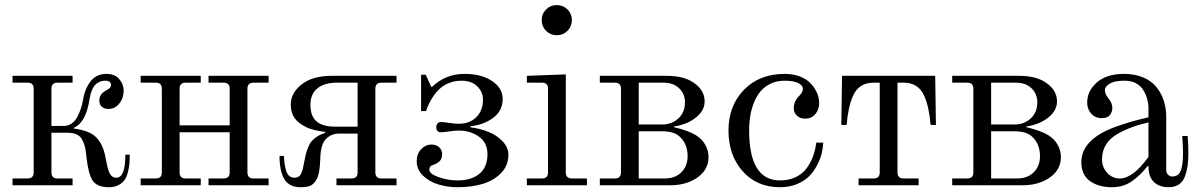

<svg xmlns="http://www.w3.org/2000/svg" viewBox="-20 -744 4823 771"><path d="M30.3 0V-27.3H90.8Q115.2 -27.3 115.2 -51.8V-387.7Q115.2 -412.1 90.8 -412.1H30.3V-439.5H271.5V-412.1H210.9Q186.5 -412.1 186.5 -387.7V-238.3H236.3Q253.9 -238.3 268.1 -248.3Q282.2 -258.3 290.8 -274.9Q299.3 -291.5 304.4 -307.1Q309.6 -322.8 312.5 -338.9Q319.8 -385.7 343 -416.5Q366.2 -447.3 407.2 -447.3Q441.4 -447.3 459 -426.3Q476.6 -405.3 476.6 -380.4Q476.6 -350.1 459.2 -328.4Q441.9 -306.6 415.5 -306.6Q398.9 -306.6 388.9 -315.4Q378.9 -324.2 378.9 -339.4Q378.9 -366.2 404.3 -379.9Q417.5 -386.7 421.6 -391.4Q425.8 -396 425.8 -404.3Q425.8 -410.6 420.2 -415.3Q414.6 -419.9 402.8 -419.9Q389.2 -419.9 378.4 -414.8Q367.7 -409.7 361.3 -402.3Q355 -395 350.1 -383.8Q345.2 -372.6 343 -363.3Q340.8 -354 338.9 -341.8Q324.2 -251 275.9 -230.5V-228Q311.5 -223.1 334.7 -213.4Q357.9 -203.6 372.3 -185.8Q386.7 -168 394.3 -147Q401.9 -126 407.7 -91.8Q413.1 -61 421.6 -45.7Q430.2 -30.3 447.3 -30.3Q483.4 -30.3 483.4 -123H501Q501 -101.6 499.5 -85.4Q498 -69.3 493.2 -50.8Q488.3 -32.2 479.5 -20.3Q470.7 -8.3 454.8 -0.2Q439 7.8 417 7.8Q370.1 7.8 352.3 -18.6Q334.5 -44.9 327.1 -114.3Q324.7 -139.2 321.3 -153.6Q317.9 -168 310.1 -182.9Q302.2 -197.8 287.6 -204.3Q272.9 -210.9 250 -210.9H186.5V-51.8Q186.5 -27.3 210.9 -27.3H271.5V0Z M544.9 0V-27.3H605.5Q629.9 -27.3 629.9 -51.8V-387.7Q629.9 -412.1 605.5 -412.1H544.9V-439.5H786.1V-412.1H725.6Q701.2 -412.1 701.2 -387.7V-240.7H902.3V-387.7Q902.3 -412.1 877.9 -412.1H817.4V-439.5H1058.6V-412.1H998Q973.6 -412.1 973.6 -387.7V-51.8Q973.6 -27.3 998 -27.3H1058.6V0H817.4V-27.3H877.9Q902.3 -27.3 902.3 -51.8V-212.9H701.2V-51.8Q701.2 -27.3 725.6 -27.3H786.1V0Z M1102.5 -117.7H1120.1Q1121.1 -99.1 1123 -85.4Q1125 -71.8 1129.2 -58.1Q1133.3 -44.4 1141.8 -37.4Q1150.4 -30.3 1162.6 -30.3Q1171.9 -30.3 1178.7 -34.4Q1185.5 -38.6 1189.7 -47.9Q1193.8 -57.1 1196 -65.7Q1198.2 -74.2 1200.7 -89.4Q1204.6 -110.8 1208 -124.3Q1211.4 -137.7 1217.5 -152.8Q1223.6 -168 1231.9 -177.5Q1240.2 -187 1253.7 -195.8Q1267.1 -204.6 1285.6 -210.4V-214.4Q1238.3 -220.2 1213.9 -231.4Q1178.2 -248 1162.8 -270Q1147.5 -292 1147.5 -324.2Q1147.5 -370.6 1191.2 -405Q1234.9 -439.5 1312 -439.5H1572.3V-412.1H1511.7Q1487.3 -412.1 1487.3 -387.7V-51.8Q1487.3 -27.3 1511.7 -27.3H1572.3V0H1331.1V-27.3H1391.6Q1416 -27.3 1416 -51.8V-207.5H1340.8Q1310.1 -207.5 1288.6 -185.5Q1267.6 -164.6 1266.1 -106Q1264.2 -45.9 1252 -24.9Q1241.7 -6.8 1228.8 0.5Q1215.8 7.8 1187.5 7.8Q1140.6 7.8 1121.6 -24.9Q1102.5 -57.6 1102.5 -117.7ZM1226.6 -322.3Q1226.6 -277.8 1251 -256.6Q1275.4 -235.4 1324.7 -235.4H1416V-412.1H1333.5Q1283.2 -412.1 1254.9 -389.6Q1226.6 -367.2 1226.6 -322.3Z M1653.3 -96.2Q1653.3 -126 1671.1 -144.8Q1689 -163.6 1711.9 -163.6Q1732.9 -163.6 1744.1 -152.1Q1755.4 -140.6 1755.4 -125.5Q1755.4 -107.4 1746.6 -97.9Q1737.8 -88.4 1720.2 -82Q1714.4 -80.1 1711.4 -78.4Q1708.5 -76.7 1706.3 -72.8Q1704.1 -68.8 1704.1 -62.5Q1704.1 -45.9 1741.2 -32.7Q1778.3 -19.5 1817.4 -19.5Q1872.6 -19.5 1905 -46.1Q1937.5 -72.8 1937.5 -125Q1937.5 -170.9 1903.1 -195.3Q1868.7 -219.7 1823.2 -219.7Q1804.7 -219.7 1784.2 -216.3Q1763.7 -212.9 1748 -212.9Q1741.2 -212.9 1736.6 -218.3Q1731.9 -223.6 1731.9 -232.9Q1731.9 -241.7 1736.6 -247.8Q1741.2 -253.9 1748 -253.9Q1763.7 -253.9 1784.2 -250.5Q1804.7 -247.1 1823.2 -247.1Q1865.7 -247.1 1892.6 -273.4Q1919.4 -299.8 1919.4 -343.8Q1919.4 -374.5 1896.7 -397.2Q1874 -419.9 1833 -419.9Q1763.7 -419.9 1722.2 -360.8Q1702.6 -332.5 1690.4 -297.9H1670.9V-443.8H1689.5L1711.9 -395H1714.8Q1769 -447.3 1845.2 -447.3Q1913.6 -447.3 1956.1 -418.7Q1998.5 -390.1 1998.5 -346.7Q1998.5 -299.3 1960.7 -271Q1922.9 -242.7 1868.7 -236.8V-232.9Q1907.7 -228 1941.2 -214.6Q1974.6 -201.2 1998 -176.8Q2021.5 -152.3 2021.5 -122.1Q2021.5 -79.1 1991.9 -48.8Q1962.4 -18.6 1917.7 -5.4Q1873 7.8 1818.4 7.8Q1777.3 7.8 1740.7 -3.2Q1704.1 -14.2 1678.7 -38.6Q1653.3 -63 1653.3 -96.2Z M2095.7 0V-27.3H2156.2Q2180.7 -27.3 2180.7 -51.8V-387.7Q2180.7 -412.1 2156.2 -412.1H2095.7V-439.5L2252 -445.3V-51.8Q2252 -27.3 2276.4 -27.3H2336.9V0ZM2172.9 -620.1Q2155.3 -637.7 2155.3 -663.1Q2155.3 -688.5 2172.9 -706.1Q2190.4 -723.6 2215.8 -723.6Q2241.2 -723.6 2258.8 -706.1Q2276.4 -688.5 2276.4 -663.1Q2276.4 -637.7 2258.8 -620.1Q2241.2 -602.5 2215.8 -602.5Q2190.4 -602.5 2172.9 -620.1Z M2388.7 0V-27.3H2449.2Q2473.6 -27.3 2473.6 -51.8V-387.7Q2473.6 -412.1 2449.2 -412.1H2388.7V-439.5H2656.2Q2717.3 -439.5 2754.9 -418.5Q2809.6 -387.2 2809.6 -336.4Q2809.6 -300.3 2774.7 -272.2Q2739.7 -244.1 2686 -235.8V-233.4Q2743.2 -220.2 2774.4 -201.2Q2798.8 -186 2812 -162.8Q2825.2 -139.6 2825.2 -113.3Q2825.2 -60.1 2776.4 -28.3Q2732.9 0 2671.4 0ZM2544.9 -27.3H2648.9Q2697.3 -27.3 2722.7 -59.6Q2741.2 -83 2741.2 -116.7Q2741.2 -165 2710.4 -194.3Q2688 -216.8 2637.7 -216.8H2544.9ZM2544.9 -244.1H2639.2Q2681.2 -244.1 2708.5 -272.9Q2730.5 -296.4 2730.5 -333Q2730.5 -367.2 2707 -389.6Q2684.1 -412.1 2642.6 -412.1H2544.9Z M2905.3 -219.7Q2905.3 -319.3 2967.3 -383.3Q3029.3 -447.3 3131.8 -447.3Q3161.6 -447.3 3186 -439Q3210.4 -430.7 3225.6 -418Q3240.7 -405.3 3251 -389.2Q3261.2 -373 3265.4 -358.6Q3269.5 -344.2 3269.5 -331.5Q3269.5 -304.2 3254.2 -285.9Q3238.8 -267.6 3212.4 -267.6Q3193.4 -267.6 3180.4 -279.3Q3167.5 -291 3167.5 -309.6Q3167.5 -336.9 3188.5 -357.9Q3204.1 -374 3204.1 -387.7Q3204.1 -391.1 3202.6 -394.8Q3201.2 -398.4 3196.3 -403.1Q3191.4 -407.7 3183.8 -411.4Q3176.3 -415 3162.4 -417.5Q3148.4 -419.9 3130.9 -419.9Q3100.6 -419.9 3076.4 -408.9Q3052.2 -397.9 3035.9 -379.4Q3019.5 -360.8 3008.8 -335Q2998 -309.1 2993.2 -280.5Q2988.3 -252 2988.3 -219.7Q2988.3 -19.5 3112.3 -19.5Q3148.9 -19.5 3176.8 -33.4Q3204.6 -47.4 3220.9 -70.8Q3237.3 -94.2 3245.8 -118.9Q3254.4 -143.6 3257.8 -171.4H3286.1Q3284.7 -148.9 3279.1 -126.2Q3273.4 -103.5 3260.3 -78.9Q3247.1 -54.2 3228.3 -35.4Q3209.5 -16.6 3179.4 -4.4Q3149.4 7.8 3112.3 7.8Q3019 7.8 2962.2 -56.4Q2905.3 -120.6 2905.3 -219.7Z M3358.4 -242.2 3361.3 -439.5H3735.4L3738.3 -242.2H3716.8Q3711.4 -313 3691.9 -357.9Q3668.5 -412.1 3608.4 -412.1H3584V-51.8Q3584 -27.3 3608.4 -27.3H3668.9V0H3427.7V-27.3H3488.3Q3512.7 -27.3 3512.7 -51.8V-412.1H3488.3Q3428.2 -412.1 3404.8 -357.9Q3385.3 -313 3379.9 -242.2Z M3803.7 0V-27.3H3864.3Q3888.7 -27.3 3888.7 -51.8V-387.7Q3888.7 -412.1 3864.3 -412.1H3803.7V-439.5H4071.3Q4132.3 -439.5 4169.9 -418.5Q4224.6 -387.2 4224.6 -336.4Q4224.6 -300.3 4189.7 -272.2Q4154.8 -244.1 4101.1 -235.8V-233.4Q4158.2 -220.2 4189.5 -201.2Q4213.9 -186 4227.1 -162.8Q4240.2 -139.6 4240.2 -113.3Q4240.2 -60.1 4191.4 -28.3Q4147.9 0 4086.4 0ZM3960 -27.3H4064Q4112.3 -27.3 4137.7 -59.6Q4156.2 -83 4156.2 -116.7Q4156.2 -165 4125.5 -194.3Q4103 -216.8 4052.7 -216.8H3960ZM3960 -244.1H4054.2Q4096.2 -244.1 4123.5 -272.9Q4145.5 -296.4 4145.5 -333Q4145.5 -367.2 4122.1 -389.6Q4099.1 -412.1 4057.6 -412.1H3960Z M4322.3 -92.8Q4322.3 -184.1 4458.5 -234.4Q4520 -256.8 4591.8 -272.9V-310.5Q4591.8 -328.1 4586.9 -345.9Q4582 -363.8 4571.8 -381.1Q4561.5 -398.4 4542.5 -409.2Q4523.4 -419.9 4498 -419.9Q4459 -419.9 4441.9 -411.1Q4417 -398.4 4417 -381.8Q4417 -367.2 4428.7 -352.1Q4446.8 -330.1 4446.8 -312Q4446.8 -294.4 4437 -282Q4427.2 -269.5 4404.3 -269.5Q4378.4 -269.5 4362.1 -287.6Q4345.7 -305.7 4345.7 -332Q4345.7 -378.9 4384.8 -413.1Q4423.8 -447.3 4493.2 -447.3Q4536.6 -447.3 4570.1 -433.3Q4603.5 -419.4 4623.3 -395Q4643.1 -370.6 4653.1 -340.3Q4663.1 -310.1 4663.1 -274.4V-62Q4663.1 -49.3 4670.7 -42.2Q4678.2 -35.2 4686.5 -35.2Q4700.7 -35.2 4710 -42.2Q4719.2 -49.3 4723.4 -64Q4727.5 -78.6 4729 -93.8Q4730.5 -108.9 4730.5 -131.3Q4730.5 -153.8 4727.5 -197.8H4749Q4752 -168 4752 -131.3Q4752 -102.1 4749.3 -80.8Q4746.6 -59.6 4739 -37.6Q4731.4 -15.6 4714.8 -3.9Q4698.2 7.8 4672.9 7.8Q4635.3 7.8 4613.5 -13.2Q4591.8 -34.2 4591.8 -76.2L4588.9 -77.6Q4558.1 -38.6 4524.2 -15.4Q4490.2 7.8 4445.3 7.8Q4391.1 7.8 4356.7 -17.1Q4322.3 -42 4322.3 -92.8ZM4405.3 -103.5Q4405.3 -72.8 4426 -50Q4446.8 -27.3 4476.6 -27.3Q4529.3 -27.3 4591.8 -113.8V-252.4Q4523.9 -237.8 4468.8 -207Q4405.3 -171.4 4405.3 -103.5Z"/></svg>

Font: Theano Modern
Style: Regular
Weight: 400
Designer: Alexey Kryukov
Version: Version 2.00